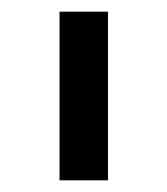

<svg xmlns="http://www.w3.org/2000/svg" viewBox="-20 -760 287 329"><path d="M82 -451V-740H165V-451Z"/></svg>

Font: IBM Plex Sans Text
Style: Regular
Weight: 450
Designer: Mike Abbink, Paul van der Laan, Pieter van Rosmalen
Foundry: Bold Monday
Version: Version 3.005